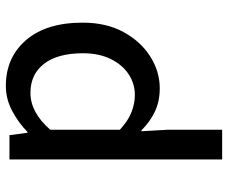

<svg xmlns="http://www.w3.org/2000/svg" viewBox="-80 -668 761 640"><g transform="rotate(90 300.0 -348.5)"><path d="M267 12Q172 12 114 -55.5Q56 -123 56 -244Q56 -323 87.5 -380.5Q119 -438 169 -469.5Q219 -501 275 -501Q318 -501 352 -485Q386 -469 415 -440H418L413 -527V-709H512V0H431L423 -60H420Q391 -31 351 -9.5Q311 12 267 12ZM290 -70Q323 -70 353.5 -86.5Q384 -103 413 -136V-368Q384 -395 355 -406.5Q326 -418 297 -418Q259 -418 227.5 -397Q196 -376 177 -337Q158 -298 158 -245Q158 -161 193 -115.5Q228 -70 290 -70Z"/></g></svg>

Font: Source Code Pro ExtraLight Medium
Style: Regular
Weight: 500
Monospace: yes
Version: Version 1.018;hotconv 1.0.116;makeotfexe 2.5.65601